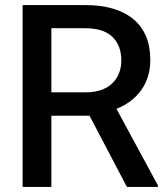

<svg xmlns="http://www.w3.org/2000/svg" viewBox="-20 -735 651 755"><path d="M571 -500Q571 -431 536 -381.5Q501 -332 438 -307L601 -6V0H479L332 -280H182V0H69V-715H315Q438 -715 504.5 -659.5Q571 -604 571 -500ZM182 -372H317Q384 -372 420.5 -406.5Q457 -441 457 -497Q457 -556 422 -590Q387 -624 315 -624H182Z"/></svg>

Font: Freesentation 6 SemiBold
Style: Regular
Weight: 600
Designer: glyphs from Roboto by Christian Robertson / Hangul glyphs from Noto Sans CJK(Source Han Sans) by Jang Soo-young and Kang
Foundry: PT&
Version: Version 2.001